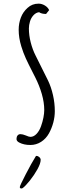

<svg xmlns="http://www.w3.org/2000/svg" viewBox="-20 -789 408 1074"><path d="M147.5 -668Q153.3 -688.5 167.2 -703.6Q181.2 -718.8 198.7 -720.7Q212.9 -710.9 237.8 -710.9L254.9 -732.4Q248 -748 231 -758.3Q213.9 -768.6 195.8 -768.6Q159.7 -768.6 134.3 -745.1Q108.9 -722.7 96.7 -690.7Q84.5 -658.7 84.5 -622.6Q84.5 -577.6 99.1 -529.8Q109.9 -494.1 124.5 -462.2Q139.2 -430.2 163.1 -383.8L177.2 -356Q200.2 -310.5 213.9 -263.2Q227.5 -215.8 227.5 -173.3Q227.5 -155.3 222.9 -131.3Q218.3 -107.4 209.5 -83Q200.2 -56.6 184.3 -40Q168.5 -23.4 149.9 -23.4Q142.1 -23.4 124.5 -31.2Q106.4 -38.6 94.7 -38.6Q84 -38.6 78.1 -31Q72.3 -23.4 72.3 -11.7Q72.3 1 88.4 8.8Q113.8 22 149.9 22Q182.6 22 210 4.4Q237.3 -13.2 253.9 -43Q269.5 -71.3 278.1 -103.5Q286.6 -135.7 286.6 -167Q286.6 -211.9 276.4 -257.1Q266.1 -302.2 249 -337.9Q233.4 -371.1 186.5 -463.4L179.2 -478Q162.1 -511.7 151.9 -551.5Q141.6 -591.3 141.6 -629.9Q141.6 -648.4 147.5 -668ZM207.5 105Q207.5 96.7 199.7 89.8Q191.9 83 184.6 83Q181.6 83 180.2 85Q156.2 123.5 123.5 186.8Q90.8 250 90.8 257.3Q90.8 265.1 99.1 265.1H101.1Q103.5 265.1 107.4 262.7Q123 251 147.2 220.7Q171.4 190.4 189.5 157.7Q207.5 125 207.5 105Z"/></svg>

Font: Amatica SC
Style: Bold
Weight: 400
Designer: Vernon Adams, Ben Nathan
Foundry: newtypography
Version: Version 2.000